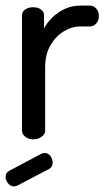

<svg xmlns="http://www.w3.org/2000/svg" viewBox="-20 -500 382 689"><path d="M99 0Q82 0 70.5 -9.5Q59 -19 59 -30V-445Q59 -458 70.5 -466Q82 -474 99 -474Q116 -474 127 -466Q138 -458 138 -445V-398Q149 -419 168 -437.5Q187 -456 212.5 -468Q238 -480 269 -480H303Q316 -480 325.5 -469Q335 -458 335 -442Q335 -427 325.5 -416Q316 -405 303 -405H269Q237 -405 208 -387Q179 -369 160.5 -336.5Q142 -304 142 -258V-30Q142 -19 129.5 -9.5Q117 0 99 0ZM30 169Q18 169 9 158Q0 147 0 135Q0 120 13 113L130 51Q136 49 140 49Q153 49 161 60Q169 71 169 83Q169 100 155 107L42 166Q39 167 36 168Q33 169 30 169Z"/></svg>

Font: Dosis Medium
Style: Regular
Weight: 500
Designer: EdgarTolentino, PabloImpallari, IginoMarini
Foundry: EdgarTolentino, PabloImpallari, IginoMarini
Version: Version 3.001; ttfautohint (v1.8.2)